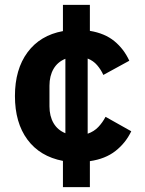

<svg xmlns="http://www.w3.org/2000/svg" viewBox="-20 -650 592 784"><path d="M237 114V7Q143 -11 92 -80Q41 -149 41 -258Q41 -367 92.5 -436.5Q144 -506 237 -523V-630H347V-524Q408 -514 447 -482Q486 -450 508 -402L402 -344Q392 -366 376.5 -384Q361 -402 338 -411V-104Q364 -113 381.5 -131.5Q399 -150 411 -173L516 -114Q493 -66 451.5 -33.5Q410 -1 347 8V114ZM182 -216Q182 -176 198.5 -147.5Q215 -119 247 -106V-410Q215 -397 198.5 -368.5Q182 -340 182 -300Z"/></svg>

Font: IBM Plex Sans KR
Style: Bold
Weight: 700
Designer: Mike Abbink; Paul van der Laan; Pieter van Rosmalen; Wujin Sim; Chorong Kim; Dohee Lee;
Foundry: Sandoll Inc.
Version: Version 1.001